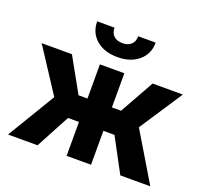

<svg xmlns="http://www.w3.org/2000/svg" viewBox="-127 -892 1108 1042"><g transform="rotate(20 427.0 -371.5)"><path d="M562.5 -195.8H498.5V0H357.4V-195.8H294.4L189.5 0H19L185.5 -276.4L21 -528.3H195.8L305.7 -331.1H357.4V-528.3H498.5V-331.1H551.3L661.6 -528.3H836.4L672.9 -279.8L840.8 0H667.5ZM601.6 -742.7Q601.6 -677.7 554.9 -637.7Q508.3 -597.7 432.6 -597.7Q356.9 -597.7 310.3 -637.2Q263.7 -676.8 263.7 -742.7H363.8Q363.8 -711.9 382.1 -695.1Q400.4 -678.2 432.6 -678.2Q464.4 -678.2 482.4 -695.1Q500.5 -711.9 500.5 -742.7Z"/></g></svg>

Font: MAUL Bold
Style: Bold
Weight: 700
Designer: MAUL
Version: Version 1.0; 2020; ttfautohint (v1.8.3)